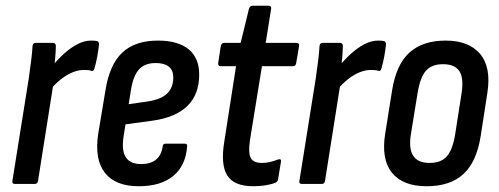

<svg xmlns="http://www.w3.org/2000/svg" viewBox="-20 -639 1735 667"><path d="M32 0Q21 0 23 -10L80 -367Q85 -403 88.5 -430.5Q92 -458 93 -479Q94 -490 104 -490H164Q174 -490 174 -479Q174 -461 171.5 -435Q169 -409 166 -391L168 -364L112 -10Q110 0 101 0ZM154 -327 162 -410Q181 -433 203 -453Q225 -473 249 -485.5Q273 -498 297 -498Q305 -498 309.5 -497.5Q314 -497 318 -496Q324 -494 324 -485Q322 -466 318 -443.5Q314 -421 308 -401Q305 -390 297 -393Q291 -395 285 -395.5Q279 -396 271 -396Q252 -396 231.5 -387.5Q211 -379 191.5 -363.5Q172 -348 154 -327Z M462 8Q381 8 344.5 -38.5Q308 -85 321 -173L346 -323Q360 -414 404.5 -456Q449 -498 529 -498Q598 -498 635 -468Q672 -438 672 -380Q672 -311 631 -271Q590 -231 511 -220L416 -207L409 -163Q402 -115 417.5 -92Q433 -69 470 -69Q503 -69 522 -84.5Q541 -100 545 -130Q546 -140 555 -140H621Q632 -140 630 -130Q625 -63 581.5 -27.5Q538 8 462 8ZM427 -277 496 -287Q540 -294 561 -314.5Q582 -335 582 -370Q582 -395 566.5 -407.5Q551 -420 521 -420Q483 -420 463 -398Q443 -376 435 -327Z M860 8Q793 8 769.5 -29.5Q746 -67 759 -146L800 -409H747Q737 -409 738 -420L747 -479Q750 -490 758 -490H816L845 -609Q849 -619 856 -619H913Q923 -619 922 -609L903 -490H1009Q1021 -490 1019 -479L1009 -420Q1007 -409 998 -409H890L848 -150Q842 -106 851.5 -89.5Q861 -73 890 -73Q906 -73 919.5 -76.5Q933 -80 946 -85Q958 -89 956 -77L946 -16Q945 -8 936 -4Q921 2 901 5Q881 8 860 8Z M1029 0Q1018 0 1020 -10L1077 -367Q1082 -403 1085.5 -430.5Q1089 -458 1090 -479Q1091 -490 1101 -490H1161Q1171 -490 1171 -479Q1171 -461 1168.5 -435Q1166 -409 1163 -391L1165 -364L1109 -10Q1107 0 1098 0ZM1151 -327 1159 -410Q1178 -433 1200 -453Q1222 -473 1246 -485.5Q1270 -498 1294 -498Q1302 -498 1306.5 -497.5Q1311 -497 1315 -496Q1321 -494 1321 -485Q1319 -466 1315 -443.5Q1311 -421 1305 -401Q1302 -390 1294 -393Q1288 -395 1282 -395.5Q1276 -396 1268 -396Q1249 -396 1228.5 -387.5Q1208 -379 1188.5 -363.5Q1169 -348 1151 -327Z M1462 8Q1380 8 1342 -38.5Q1304 -85 1318 -174L1342 -324Q1356 -414 1402 -456Q1448 -498 1528 -498Q1609 -498 1648 -451.5Q1687 -405 1673 -316L1650 -167Q1636 -77 1590 -34.5Q1544 8 1462 8ZM1472 -73Q1512 -73 1532 -95.5Q1552 -118 1561 -171L1583 -312Q1592 -367 1576 -391.5Q1560 -416 1519 -416Q1480 -416 1460 -393.5Q1440 -371 1431 -318L1408 -176Q1399 -124 1415 -98.5Q1431 -73 1472 -73Z"/></svg>

Font: Sofia Sans Condensed SemiBold
Style: Italic
Weight: 600
Italic angle: -9°
Version: Version 4.100